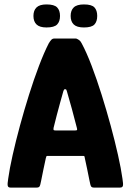

<svg xmlns="http://www.w3.org/2000/svg" viewBox="-20 -847 589 867"><path d="M27 0Q17 0 15 -8Q13 -16 17 -40Q23 -84 37 -146.5Q51 -209 70 -279Q89 -349 111 -419Q133 -489 156 -549.5Q179 -610 200 -651Q206 -661 211.5 -667Q217 -673 225 -673H324Q332 -670 338 -665.5Q344 -661 349 -651Q371 -610 394 -549.5Q417 -489 439 -419Q461 -349 480 -279Q499 -209 513 -146.5Q527 -84 533 -40Q537 -16 535 -8Q533 0 522 0H404Q395 0 391.5 -5Q388 -10 384 -32Q380 -54 373.5 -84Q367 -114 363 -133Q362 -141 360.5 -142Q359 -143 352 -143H198Q191 -143 190 -142Q189 -141 187 -133Q183 -114 176.5 -84Q170 -54 166 -32Q162 -10 158.5 -5Q155 0 146 0ZM230 -258H320Q327 -258 328 -260.5Q329 -263 327 -270Q317 -310 304.5 -355.5Q292 -401 282 -435Q280 -444 276 -444H272Q269 -444 266 -435Q260 -413 252 -385Q244 -357 236.5 -327.5Q229 -298 222 -270Q221 -263 222 -260.5Q223 -258 230 -258ZM251 -775Q251 -750 238 -736.5Q225 -723 190 -723Q159 -723 145 -736.5Q131 -750 131 -775Q131 -800 145 -813.5Q159 -827 190 -827Q225 -827 238 -813.5Q251 -800 251 -775ZM419 -775Q419 -750 406.5 -736.5Q394 -723 359 -723Q327 -723 313 -736.5Q299 -750 299 -775Q299 -800 313 -813.5Q327 -827 359 -827Q394 -827 406.5 -813.5Q419 -800 419 -775Z"/></svg>

Font: Glory ExtraBold
Style: Regular
Weight: 800
Designer: Robert Leuschke
Foundry: Robert Leuschke
Version: Version 1.011